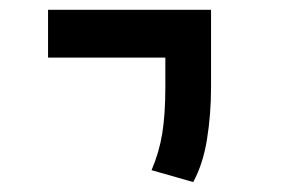

<svg xmlns="http://www.w3.org/2000/svg" viewBox="-20 -606 626 394"><path d="M376.5 -232.4 291 -256.8Q306.6 -293 313 -332.3Q319.3 -371.6 319.3 -428.2V-487.8H78.6V-585.9H413.1V-428.2Q413.1 -371.6 404.8 -320.3Q396.5 -269 376.5 -232.4Z"/></svg>

Font: CaskaydiaCove NFP
Style: Regular
Weight: 400
Designer: Aaron Bell
Foundry: Saja Typeworks
Version: Version 2111.001; VTT 6.35;Nerd Fonts 3.1.1